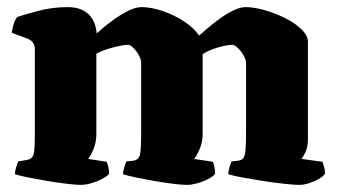

<svg xmlns="http://www.w3.org/2000/svg" viewBox="-20 -520 948 540"><path d="M207 0Q195 0 169 -3Q143 -6 113.5 -11Q84 -16 59 -21Q34 -26 22 -30Q22 -38 25 -48Q28 -58 31 -66L55 -70Q72 -73 75 -88Q78 -103 78 -147V-382Q78 -392 73 -399.5Q68 -407 58 -411L13 -428Q15 -440 18 -451Q21 -462 28 -472Q45 -478 86 -489Q127 -500 170 -500Q208 -500 228.5 -480.5Q249 -461 252 -426Q264 -437 286 -454.5Q308 -472 333.5 -486Q359 -500 378 -500Q405 -500 437.5 -489Q470 -478 498 -459.5Q526 -441 540 -420Q547 -426 562 -439Q577 -452 596 -466Q615 -480 635 -490Q655 -500 671 -500Q694 -500 724 -491.5Q754 -483 782 -469Q810 -455 828 -437.5Q846 -420 846 -402V-129Q846 -107 839.5 -93Q833 -79 828 -73L887 -65Q889 -60 891.5 -51Q894 -42 894 -31Q889 -24 876 -16.5Q863 -9 848.5 -4.5Q834 0 821 0Q808 0 780 -3Q752 -6 720 -11Q688 -16 661 -21Q634 -26 622 -30Q622 -37 625 -48Q628 -59 631 -66L649 -68Q659 -69 664 -75Q669 -81 670.5 -98Q672 -115 672 -147V-344Q672 -350 668 -358.5Q664 -367 658 -375Q652 -383 645 -388.5Q638 -394 633 -394Q624 -394 608 -390.5Q592 -387 576.5 -381Q561 -375 550 -368V-143Q550 -121 542 -102Q534 -83 526 -73L579 -65Q580 -63 582.5 -52.5Q585 -42 585 -31Q580 -24 565.5 -16.5Q551 -9 534.5 -4.5Q518 0 506 0Q493 0 468 -3Q443 -6 414.5 -11Q386 -16 362 -21Q338 -26 326 -30Q326 -38 329.5 -49Q333 -60 335 -66L354 -68Q371 -70 374 -87Q377 -104 377 -147V-344Q377 -350 373.5 -358.5Q370 -367 364 -375Q358 -383 351.5 -388.5Q345 -394 340 -394Q332 -394 319.5 -391.5Q307 -389 294 -385.5Q281 -382 269.5 -377.5Q258 -373 251 -369V-143Q251 -121 243.5 -102Q236 -83 228 -73L280 -65Q282 -61 284.5 -51Q287 -41 287 -31Q281 -24 266.5 -16.5Q252 -9 236 -4.5Q220 0 207 0Z"/></svg>

Font: Texturina 12pt Black
Style: Regular
Weight: 900
Designer: Guillermo Torres Carreño
Foundry: Omnibus-Type
Version: Version 1.002